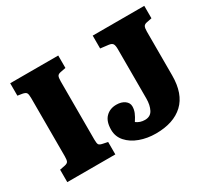

<svg xmlns="http://www.w3.org/2000/svg" viewBox="-138 -931 1285 1177"><g transform="rotate(-30 504.0 -343.0)"><path d="M41 0V-88L77 -95Q97 -99 102 -109.5Q107 -120 107 -145V-558Q107 -584 101 -593.5Q95 -603 73 -607L41 -612V-700H381V-612L345 -605Q327 -602 321 -592.5Q315 -583 315 -555V-142Q315 -116 320.5 -107.5Q326 -99 347 -95L381 -88V0ZM662 14Q601 14 549 -5Q497 -24 465.5 -59.5Q434 -95 434 -143Q434 -202 463 -231.5Q492 -261 538 -261Q574 -261 596.5 -244.5Q619 -228 619 -203Q619 -181 610.5 -160Q602 -139 584 -112Q610 -92 645 -92Q684 -92 700.5 -123.5Q717 -155 717 -202V-551Q717 -577 710.5 -588Q704 -599 683 -602L625 -609V-700H990V-612L955 -605Q937 -602 931 -591.5Q925 -581 925 -556V-246Q925 -115 856 -50.5Q787 14 662 14Z"/></g></svg>

Font: Literata 12pt ExtraBold
Style: Regular
Weight: 800
Designer: Latin by Veronika Burian and Jose Scaglione. Greek by Irene Vlachou. Cyrillic by Vera Evstafieva.
Foundry: TypeTogether
Version: Version 3.002